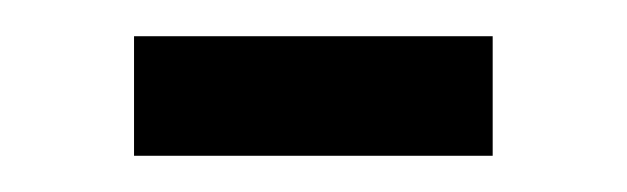

<svg xmlns="http://www.w3.org/2000/svg" viewBox="-20 -690 346 106"><path d="M54 -670H252V-604H54Z"/></svg>

Font: Lineal
Style: Regular
Weight: 400
Designer: Created by Frank Adebiaye with contributions from Anton Moglia & Ariel Martín Pérez
Created by Frank ADEBIAYE with FontF
Foundry: Velvetyne Type Foundry
Version: Version 2.000